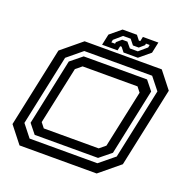

<svg xmlns="http://www.w3.org/2000/svg" viewBox="-145 -980 1103 1119"><g transform="rotate(20 407.0 -420.0)"><path d="M93.5 0 12.5 -103 117.5 -597 242.5 -700H721L802 -597L697 -103L572 0ZM135 -57.5H555.5L648 -133L741 -570.5L681 -646H260L168.5 -570.5L75.5 -133ZM155.5 -88 109 -146 196 -557.5 267.5 -615.5H660.5L707 -557.5L620 -146L548.5 -88ZM192.5 -141.5H533L570 -172L646 -528L622 -558.5H281.5L244.5 -528L168.5 -172ZM345 -716 359.5 -784 427 -840H516L538 -812H547L553 -840H649L634.5 -772L567 -716H478L456 -744H447L441 -716ZM391 -747.5H414L415.5 -757.5L445 -783.5H477.5L504.5 -751H554L603 -793L606 -809.5H583L581.5 -799.5L551.5 -773.5H515.5L489.5 -806H442.5L394 -764Z"/></g></svg>

Font: Tourney Expanded SemiBold
Style: Italic
Weight: 600
Width: 7
Italic angle: -12°
Designer: Tyler Finck
Foundry: Etcetera Type Co
Version: Version 1.010; ttfautohint (v1.8.3)